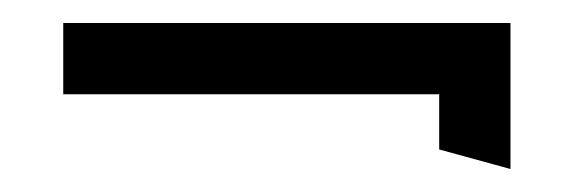

<svg xmlns="http://www.w3.org/2000/svg" viewBox="-20 -341 506 167"><path d="M35 -259H362V-211L424 -194V-321H35Z"/></svg>

Font: Charger Sport
Style: LitNrw
Weight: 300
Designer: Jasper
Foundry: Cannot Into Space Fonts
Version: Version 1.1